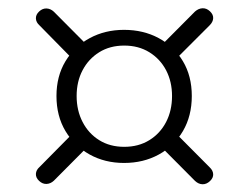

<svg xmlns="http://www.w3.org/2000/svg" viewBox="-20 -571 614 476"><path d="M78 -157Q69.5 -149.5 69 -140Q68.5 -130.5 77 -122.5Q85.5 -114.5 95.5 -115Q105.5 -115.5 113.5 -123L203 -213L166 -246ZM77 -542.5Q68.5 -534.5 69 -525Q69.5 -515.5 78 -508L166 -418.5L201.5 -453.5L113.5 -542Q105.5 -549.5 95.5 -550Q85.5 -550.5 77 -542.5ZM500.5 -543Q492 -551 482 -550.5Q472 -550 463.5 -542.5L374 -452.5L410 -418.5L500 -508.5Q508 -516.5 508.5 -525.8Q509 -535 500.5 -543ZM500.5 -122Q509 -130 508.5 -139.2Q508 -148.5 500 -156L411 -245.5L375 -211.5L463.5 -122.5Q472 -114.5 482 -114.2Q492 -114 500.5 -122ZM287.5 -167Q335.5 -167 373.5 -187.8Q411.5 -208.5 433.5 -246Q455.5 -283.5 455.5 -333Q455.5 -382.5 433.5 -419.2Q411.5 -456 373.5 -476.5Q335.5 -497 287.5 -497Q240.5 -497 202.5 -476.5Q164.5 -456 142.2 -419Q120 -382 120 -333Q120 -283.5 142.2 -246.2Q164.5 -209 202.2 -188Q240 -167 287.5 -167ZM288 -207Q252.5 -207 226 -223.5Q199.5 -240 184.8 -268.5Q170 -297 170 -333Q170 -369 184.8 -397Q199.5 -425 226 -441.5Q252.5 -458 288 -458Q323.5 -458 350.2 -441.5Q377 -425 391.8 -396.8Q406.5 -368.5 406.5 -333Q406.5 -297 391.8 -268.5Q377 -240 350.2 -223.5Q323.5 -207 288 -207Z"/></svg>

Font: Fraunces 17pt
Style: Regular
Weight: 400
Version: Version 1.000;[b76b70a41]